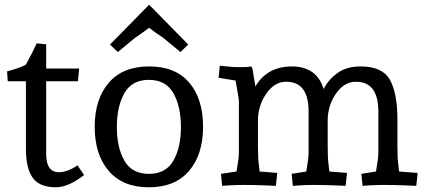

<svg xmlns="http://www.w3.org/2000/svg" viewBox="-20 -785 1812 815"><path d="M230 -54Q266 -54 309 -83L337 -42Q270 10 217 10Q148 10 119 -30Q90 -70 90 -156V-440H13L10 -482Q20 -485 38 -490Q77 -502 90 -511Q91 -512 116 -560L136 -601L176 -597V-494H316L311 -440H176V-132Q176 -54 230 -54Z M613 -503Q725 -503 783.5 -434Q842 -365 842 -247Q842 -129 782.5 -59.5Q723 10 612 10Q501 10 441.5 -59.5Q382 -129 382 -246.5Q382 -364 441.5 -433.5Q501 -503 613 -503ZM716 -103Q748 -159 748 -246Q748 -333 716 -389.5Q684 -446 612 -446Q540 -446 508 -389.5Q476 -333 476 -246Q476 -159 508 -103Q540 -47 612 -47Q684 -47 716 -103ZM613 -765 779 -596 746 -564 672 -625Q644 -643 613 -667Q602 -659 588.5 -649Q575 -639 566 -633L554 -625L480 -564L447 -596Z M1290 -137V-311Q1290 -438 1195 -438Q1145 -438 1110 -387Q1075 -336 1075 -274V-167Q1075 -114 1078 -93L1082 -57L1157 -51L1151 4L1108 2Q1054 0 1017.5 0Q981 0 949 2L923 4L918 -47L984 -57Q985 -66 989.5 -91.5Q994 -117 994 -137V-357Q994 -363 989 -391Q984 -419 980 -443L908 -455L913 -506L944 -503Q963 -500 994.5 -500Q1026 -500 1033 -501L1045 -503L1051 -497L1064 -418Q1114 -503 1219 -503Q1324 -503 1354 -407Q1372 -445 1411 -474Q1450 -503 1511 -503Q1603 -503 1635 -446.5Q1667 -390 1667 -277V-167Q1667 -114 1670 -93L1674 -57L1753 -51L1747 4L1703 2Q1649 0 1612 0Q1575 0 1545 2L1519 4L1514 -47L1576 -57Q1577 -66 1581.5 -91.5Q1586 -117 1586 -137V-311Q1586 -438 1491 -438Q1442 -438 1407.5 -389.5Q1373 -341 1371 -280V-167Q1371 -114 1374 -93L1378 -57L1453 -51L1447 4L1405 2Q1351 0 1315 0Q1279 0 1249 2L1223 4L1218 -47L1280 -57Q1281 -66 1285.5 -91.5Q1290 -117 1290 -137Z"/></svg>

Font: Andada
Style: Regular
Weight: 400
Designer: Carolina Giovagnoli
Foundry: Carolina Giovagnoli
Version: Version 1.002